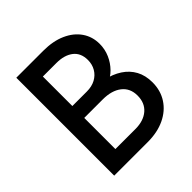

<svg xmlns="http://www.w3.org/2000/svg" viewBox="-193 -859 998 998"><g transform="rotate(-45 305.5 -360.0)"><path d="M173.3 0V-93.3H329.1Q389.2 -93.3 424.8 -123.8Q460.4 -154.3 460.4 -208.5Q460.4 -262.7 422.1 -292.5Q383.8 -322.3 317.9 -322.3H163.6V-409.7H288.6Q325.2 -409.7 352.1 -424.1Q378.9 -438.5 393.8 -463.9Q408.7 -489.3 408.7 -521.5Q408.7 -573.2 374.3 -599.9Q339.8 -626.5 281.7 -626.5H163.6V-719.7H278.3Q350.1 -719.7 402.3 -696.3Q454.6 -672.9 482.9 -631.8Q511.2 -590.8 511.2 -537.6Q511.2 -498 495.6 -462.6Q480 -427.2 453.9 -400.9Q427.7 -374.5 396 -363.3L396.5 -388.7Q447.3 -377.9 485.1 -353.3Q522.9 -328.6 543.5 -290.8Q564 -252.9 564 -202.1Q564 -142.1 534.4 -96.4Q504.9 -50.8 451.4 -25.4Q397.9 0 326.2 0ZM80.1 0V-719.7H182.1V0Z"/></g></svg>

Font: Reddit Sans Medium
Style: Regular
Weight: 500
Designer: Stephen Hutchings
Foundry: Reddit
Version: Version 1.014